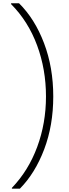

<svg xmlns="http://www.w3.org/2000/svg" viewBox="-20 -954 419 1160"><path d="M100.1 186H51.8V181.2Q151.9 76.7 204.8 -66.4Q257.8 -209.5 257.8 -371.1Q257.8 -534.7 204.1 -679.9Q150.4 -825.2 46.9 -929.2V-934.1H95.2Q190.4 -839.8 246.1 -693.1Q301.8 -546.4 301.8 -371.1Q301.8 -196.8 247.1 -52.2Q192.4 92.3 100.1 186Z"/></svg>

Font: SVN-Poppins ExtraLight
Style: Regular
Weight: 200
Designer: Ninad Kale (Devanagari), Jonny Pinhorn (Latin)
Foundry: Indian Type Foundry
Version: Version 3.002 2017